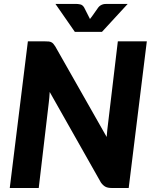

<svg xmlns="http://www.w3.org/2000/svg" viewBox="-20 -934 764 954"><path d="M709.5 -728.5 619.5 0H534.5Q515.5 0 503.8 -6.2Q492 -12.5 481.5 -27L227 -477Q225.5 -448 222.5 -425L172.5 0H28.5L118.5 -728.5H204.5Q215 -728.5 222.2 -727.8Q229.5 -727 235 -724.2Q240.5 -721.5 245 -716.5Q249.5 -711.5 254.5 -703.5L510 -253.5Q511.5 -271 513 -287Q514.5 -303 516.5 -317L565.5 -728.5ZM614.5 -914.5 486.5 -775.5H352L255.5 -914.5H358.5Q367 -914.5 378.5 -912.2Q390 -910 398 -897L420.5 -852.5Q422.5 -849 424 -845.8Q425.5 -842.5 427 -839.5L437 -852.5L468 -896.5Q473 -903 479 -906.8Q485 -910.5 490.8 -912.2Q496.5 -914 502 -914.2Q507.5 -914.5 511.5 -914.5Z"/></svg>

Font: Lato ExtraBold
Style: Italic
Weight: 800
Italic angle: -7°
Designer: Lukasz Dziedzic with Adam Twardoch and Botio Nikoltchev
Foundry: tyPoland Lukasz Dziedzic
Version: Version 2.015; 2015-08-06; http://www.latofonts.com/